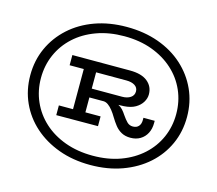

<svg xmlns="http://www.w3.org/2000/svg" viewBox="-123 -856 1379 1219"><g transform="rotate(15 567.0 -246.5)"><path d="M566 207Q452 207 358 172.5Q264 138 195.5 77Q127 16 89.5 -66.5Q52 -149 52 -246Q52 -343 89.5 -425.5Q127 -508 195.5 -570Q264 -632 358 -666Q452 -700 566 -700Q681 -700 775.5 -666Q870 -632 938.5 -570Q1007 -508 1044.5 -425.5Q1082 -343 1082 -246Q1082 -149 1044.5 -66.5Q1007 16 938.5 77Q870 138 775.5 172.5Q681 207 566 207ZM277 -43V-107H370V-371H277V-438H656Q732 -438 771.5 -406Q811 -374 811 -322Q811 -296 796 -271Q781 -246 752 -229Q723 -212 677 -209L641 -208Q658 -200 670.5 -186Q683 -172 694 -155Q711 -130 726.5 -114.5Q742 -99 765 -99Q789 -99 802.5 -114Q816 -129 816 -155V-170H890V-155Q890 -117 875 -88Q860 -59 832.5 -42.5Q805 -26 768 -26Q734 -26 709 -39.5Q684 -53 666 -76Q648 -99 633 -124Q619 -148 604.5 -166Q590 -184 575.5 -194.5Q561 -205 546 -206H451V-108H551V-44ZM566 146Q667 146 748.5 116Q830 86 889 32.5Q948 -21 979.5 -92.5Q1011 -164 1011 -246Q1011 -329 979.5 -400.5Q948 -472 889 -525.5Q830 -579 748.5 -609Q667 -639 566 -639Q466 -639 384 -609Q302 -579 243.5 -525.5Q185 -472 153.5 -400.5Q122 -329 122 -246Q122 -164 153.5 -92.5Q185 -21 243.5 32.5Q302 86 384 116Q466 146 566 146ZM451 -264H650Q684 -264 705.5 -278.5Q727 -293 727 -319Q727 -344 706 -357.5Q685 -371 650 -371H451Z"/></g></svg>

Font: BioRhyme SemiExpanded Medium
Style: Regular
Weight: 500
Width: 6
Designer: Aoife Mooney
Foundry: Aoife Mooney Type
Version: Version 1.600;gftools[0.9.33]